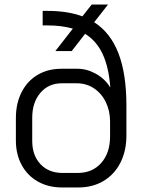

<svg xmlns="http://www.w3.org/2000/svg" viewBox="-20 -818 627 846"><path d="M537 -353V-221Q537 -153 510.5 -101Q484 -49 436 -20.5Q388 8 325 8H253Q193 8 147 -18Q101 -44 75.5 -91Q50 -138 50 -199V-298Q50 -362 75 -411.5Q100 -461 145.5 -488Q191 -515 250 -515H322Q363 -515 402.5 -493Q442 -471 465 -434H466Q459 -523 432 -580.5Q405 -638 355 -669L296 -593H224L301 -692Q251 -706 190 -706H168V-770H190Q278 -770 343 -746L384 -798H456L395 -720Q467 -674 502 -583Q537 -492 537 -353ZM465 -283Q465 -329 446.5 -367.5Q428 -406 394.5 -428.5Q361 -451 318 -451H252Q194 -451 158 -409Q122 -367 122 -299V-197Q122 -133 158.5 -94.5Q195 -56 255 -56H323Q387 -56 426 -100Q465 -144 465 -217Z"/></svg>

Font: Stavian Regular
Style: Regular
Weight: 400
Version: Version 1.000; ttfautohint (v1.6)